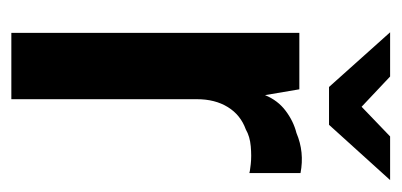

<svg xmlns="http://www.w3.org/2000/svg" viewBox="-200 -490 691 330"><g transform="rotate(90 145.0 -325.5)"><path d="M37 0V-495H134L144 -436Q153 -458 171 -471.5Q189 -485 209 -490Q242 -504 278 -497V-409Q276 -410 262.5 -411.5Q249 -413 232 -411.5Q215 -410 203 -403Q178 -394 164.5 -372Q151 -350 151 -319V0ZM130 -546 36 -651H112L164 -602L215 -651H290L195 -546Z"/></g></svg>

Font: Alumni Sans
Style: Bold
Weight: 700
Designer: Robert E. Leuschke
Foundry: Robert E. Leuschke
Version: Version 1.018